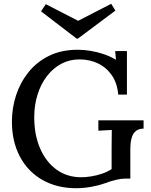

<svg xmlns="http://www.w3.org/2000/svg" viewBox="-20 -979 799 1015"><path d="M383 16Q281 16 204 -28Q127 -72 85 -151.5Q43 -231 43 -337Q43 -407 64.5 -474Q86 -541 129.5 -596Q173 -651 238.5 -683.5Q304 -716 391 -716Q424 -716 460 -710Q496 -704 530.5 -692Q565 -680 593 -663L589 -709H651V-479H605Q600 -539 571.5 -580.5Q543 -622 498.5 -643.5Q454 -665 400 -665Q347 -665 303.5 -641.5Q260 -618 228 -576.5Q196 -535 178.5 -479Q161 -423 161 -359Q161 -267 191.5 -195.5Q222 -124 278 -83Q334 -42 409 -42Q433 -42 461.5 -46.5Q490 -51 518.5 -60.5Q547 -70 570 -85V-197Q570 -222 570.5 -246.5Q571 -271 571 -292Q555 -291 535 -290Q515 -289 500 -288V-343H739V-299Q715 -299 700.5 -288Q686 -277 679.5 -260.5Q673 -244 671 -225.5Q669 -207 669 -191V-35H643Q622 -35 594 -28.5Q566 -22 531 -9Q500 2 460 9Q420 16 383 16ZM385 -775 197 -919 222 -957 393 -869 568 -959 590 -923 392 -775Z"/></svg>

Font: Lora Medium
Style: Regular
Weight: 500
Designer: Olga Karpushina, Alexei Vanyashin (Cyrillic)
Foundry: Cyreal
Version: Version 3.004